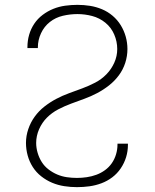

<svg xmlns="http://www.w3.org/2000/svg" viewBox="-20 -763 640 791"><path d="M297 8Q271 8 245 4Q219 0 195 -10Q171 -20 150 -36.5Q129 -53 115 -75Q101 -97 94 -122.5Q87 -148 87 -174Q87 -203 96.5 -231Q106 -259 123 -282.5Q140 -306 163 -324Q186 -342 211.5 -355.5Q237 -369 264.5 -379Q292 -389 319 -399Q346 -409 372 -422.5Q398 -436 418.5 -457Q439 -478 451 -505Q463 -532 463 -561Q463 -592 450.5 -621Q438 -650 414 -669.5Q390 -689 360 -697Q330 -705 299 -705Q269 -705 239 -698Q209 -691 185.5 -672.5Q162 -654 149 -626Q136 -598 136 -568Q136 -567 136 -566.5Q136 -566 136 -565H93Q93 -566 93 -567Q93 -568 93 -569Q93 -595 100 -619.5Q107 -644 121 -665Q135 -686 155.5 -701.5Q176 -717 199.5 -726.5Q223 -736 248.5 -739.5Q274 -743 299 -743Q325 -743 350.5 -739Q376 -735 400 -725Q424 -715 444 -698Q464 -681 477.5 -659Q491 -637 498 -612Q505 -587 505 -561Q505 -532 496 -504Q487 -476 469.5 -452.5Q452 -429 429 -411Q406 -393 380.5 -379.5Q355 -366 327.5 -356Q300 -346 273 -336Q246 -326 220 -312.5Q194 -299 173.5 -278.5Q153 -258 141 -230.5Q129 -203 129 -174Q129 -154 135 -133.5Q141 -113 152 -95.5Q163 -78 180 -65Q197 -52 216 -44Q235 -36 255.5 -33Q276 -30 297 -30Q317 -30 337.5 -33Q358 -36 377 -43Q396 -50 412.5 -62Q429 -74 440.5 -90.5Q452 -107 458 -127Q464 -147 464 -167Q464 -168 464 -169Q464 -170 464 -171H507Q507 -170 507 -168.5Q507 -167 507 -166Q507 -140 499.5 -115.5Q492 -91 477.5 -69.5Q463 -48 442.5 -32.5Q422 -17 398 -8Q374 1 348.5 4.5Q323 8 297 8Z"/></svg>

Font: Iosevka SS04 XLt Ex
Style: Regular
Weight: 200
Width: 7
Monospace: yes
Designer: Belleve Invis
Foundry: Belleve Invis
Version: Version 19.0.0; ttfautohint (v1.8.4)